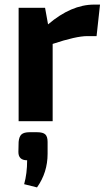

<svg xmlns="http://www.w3.org/2000/svg" viewBox="-20 -527 465 835"><path d="M415 -507 400 -370H360Q311 -370 209 -336V0H61V-493H176L189 -421Q290 -507 389 -507ZM109 48H141Q167 48 177 57.5Q187 67 187 90V142Q187 223 141 288L85 274Q98 228 98 170Q60 170 60 134L61 90Q63 67 73.5 57.5Q84 48 109 48Z"/></svg>

Font: Exo 2.0
Style: Bold
Weight: 700
Designer: Natanael Gama
Version: Version 1.001;PS 001.001;hotconv 1.0.70;makeotf.lib2.5.58329